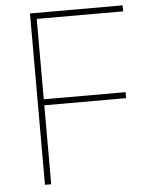

<svg xmlns="http://www.w3.org/2000/svg" viewBox="-52 -756 596 797"><g transform="rotate(-5 246.0 -357.0)"><path d="M129 0V-329H470V-354H129V-689H489V-714H103V0Z"/></g></svg>

Font: Noto Sans Meetei Mayek Thin
Style: Regular
Weight: 100
Designer: Monotype Design Team and Neelakash Kshetrimayum
Foundry: Monotype Imaging Inc.
Version: Version 2.002